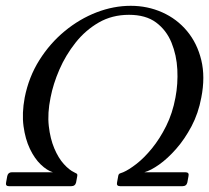

<svg xmlns="http://www.w3.org/2000/svg" viewBox="-42 -642 721 661"><path d="M596 -49Q610 -49 607 -36L603 -14Q600 -1 586 -1H372Q358 -1 361 -14L365 -36Q366 -43 371 -45Q376 -47 382 -49Q401 -57 427.5 -77.5Q454 -98 481 -131Q508 -164 530 -208Q552 -252 562 -306Q571 -353 568.5 -402.5Q566 -452 548.5 -495Q531 -538 495.5 -564.5Q460 -591 402 -591Q344 -591 298 -564.5Q252 -538 218 -495Q184 -452 162.5 -402.5Q141 -353 132 -306Q121 -252 126 -208Q131 -164 145 -131Q159 -98 177.5 -77.5Q196 -57 213 -49Q218 -46 221.5 -44.5Q225 -43 224 -36L220 -14Q217 -1 203 -1H-11Q-24 -1 -21 -14L-17 -36Q-14 -49 -1 -49H140Q120 -55 98.5 -75.5Q77 -96 61 -129.5Q45 -163 39 -207.5Q33 -252 43 -306Q57 -377 93.5 -435Q130 -493 181 -535Q232 -577 290.5 -599.5Q349 -622 408 -622Q466 -622 516.5 -599.5Q567 -577 602 -535Q637 -493 651 -435Q665 -377 651 -306Q641 -252 617.5 -207.5Q594 -163 564.5 -129.5Q535 -96 506 -75.5Q477 -55 455 -49Z"/></svg>

Font: Young Serif Light
Style: Italic
Weight: 300
Italic angle: -10.979°
Designer: Bastien Sozeau
Foundry: NBR — Bastien Sozeau
Version: Version 5.001